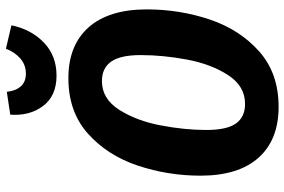

<svg xmlns="http://www.w3.org/2000/svg" viewBox="-180 -786 983 664"><g transform="rotate(-90 312.0 -454.5)"><path d="M611 -439Q611 -325 576 -221Q541 -117 465.5 -50Q390 17 274 17Q160 17 98 -52.5Q36 -122 36 -253Q36 -366 71 -470.5Q106 -575 181.5 -642.5Q257 -710 373 -710Q487 -710 549 -640Q611 -570 611 -439ZM194 -233Q194 -162 216.5 -130.5Q239 -99 284 -99Q346 -99 384 -158Q422 -217 437.5 -300Q453 -383 453 -460Q453 -530 430.5 -562Q408 -594 363 -594Q302 -594 264 -534.5Q226 -475 210 -391.5Q194 -308 194 -233ZM247 -911 326 -923Q329 -893 344.5 -875Q360 -857 389 -857Q419 -857 441 -876Q463 -895 475 -926L556 -907Q542 -839 496.5 -795Q451 -751 382 -751Q312 -751 277 -797.5Q242 -844 247 -911Z"/></g></svg>

Font: Fira Sans Condensed
Style: Bold Italic
Weight: 700
Width: 3
Italic angle: -8°
Designer: Carrois Corporate & Edenspiekermann AG
Foundry: Carrois Corporate GbR & Edenspiekermann AG
Version: Version 4.203